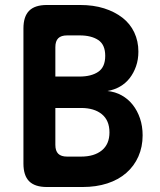

<svg xmlns="http://www.w3.org/2000/svg" viewBox="-20 -750 640 770"><path d="M301 -730Q355 -730 397.5 -716.5Q440 -703 471 -679Q502 -655 518.5 -620Q535 -585 535 -543Q535 -511 525.5 -484Q516 -457 500 -436.5Q484 -416 461.5 -403Q439 -390 411 -385Q442 -382 468 -367.5Q494 -353 512.5 -329.5Q531 -306 541.5 -275Q552 -244 552 -207Q552 -161 535 -122.5Q518 -84 486.5 -56.5Q455 -29 410.5 -14.5Q366 0 311 0H168Q120 0 97 -23Q74 -46 74 -94V-636Q74 -684 97 -707Q120 -730 168 -730ZM202 -317V-169Q202 -145 213.5 -133.5Q225 -122 249 -122H305Q358 -122 388.5 -147Q419 -172 419 -219Q419 -267 388.5 -292Q358 -317 305 -317ZM202 -443H299Q346 -443 374 -462Q402 -481 402 -526Q402 -571 374 -589.5Q346 -608 300 -608H249Q225 -608 213.5 -596.5Q202 -585 202 -561Z"/></svg>

Font: Maple Mono
Style: Bold
Weight: 700
Monospace: yes
Designer: subframe7536
Version: Version 7.200